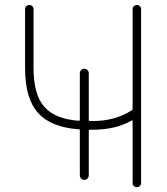

<svg xmlns="http://www.w3.org/2000/svg" viewBox="-20 -775 673 774"><path d="M301.8 -250Q301.8 -253.9 296.9 -253.9Q186.5 -261.7 134.8 -318.4Q81.1 -376 81.1 -501V-738.3Q81.1 -745.1 85.9 -750Q90.8 -754.9 98.1 -754.9Q105.5 -754.9 110.4 -750Q115.2 -745.1 115.2 -738.3V-501Q115.2 -391.6 160.2 -342.8Q203.1 -294.9 297.9 -288.1Q301.8 -288.1 301.8 -293V-480.5Q301.8 -487.3 307.1 -492.7Q312.5 -498 319.8 -498Q327.1 -498 332.5 -492.7Q337.9 -487.3 337.9 -480.5V-291Q337.9 -287.1 341.8 -287.1H353.5Q444.3 -287.1 510.7 -330.1Q514.6 -332 514.6 -335.9V-738.3Q514.6 -745.1 519.5 -750Q524.4 -754.9 531.7 -754.9Q539.1 -754.9 543.9 -750Q548.8 -745.1 548.8 -738.3V-37.1Q548.8 -30.3 543.9 -25.4Q539.1 -20.5 531.7 -20.5Q524.4 -20.5 519.5 -25.4Q514.6 -30.3 514.6 -37.1V-287.1Q514.6 -291 510.7 -289.1Q446.3 -252 353.5 -252H341.8Q337.9 -252 337.9 -248V-68.4Q337.9 -60.5 332.5 -55.2Q327.1 -49.8 319.8 -49.8Q312.5 -49.8 307.1 -55.2Q301.8 -60.5 301.8 -68.4Z"/></svg>

Font: Gen Jyuu Gothic ExtraLight
Style: Regular
Weight: 100
Designer: [Source Han Sans]
Ryoko NISHIZUKA  (kana & ideographs); Paul D. Hunt (Latin, Greek & Cyrillic); Wenlong ZHANG  (bopomofo
Version: Version 1.002.20150607